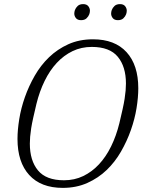

<svg xmlns="http://www.w3.org/2000/svg" viewBox="-20 -901 717 933"><path d="M426 -673Q375 -673 332.5 -652.5Q290 -632 256 -595.5Q222 -559 197 -508Q172 -457 157 -396Q148 -358 141.5 -329Q135 -300 131.5 -277.5Q128 -255 126.5 -237Q125 -219 125 -203Q125 -121 164.5 -73Q204 -25 291 -25Q342 -25 384.5 -45.5Q427 -66 461 -102.5Q495 -139 520 -190Q545 -241 560 -302Q569 -340 575.5 -369Q582 -398 585.5 -420.5Q589 -443 590.5 -461Q592 -479 592 -495Q592 -577 552.5 -625Q513 -673 426 -673ZM285 12Q179 12 122 -50.5Q65 -113 65 -226Q65 -269 73.5 -322Q82 -375 101 -429Q120 -483 149 -533.5Q178 -584 218.5 -623Q259 -662 312 -686Q365 -710 432 -710Q538 -710 595 -647.5Q652 -585 652 -472Q652 -428 643.5 -375.5Q635 -323 616 -269Q597 -215 568 -164.5Q539 -114 498.5 -75Q458 -36 404.5 -12Q351 12 285 12ZM374 -803Q357 -803 349 -813Q341 -823 341 -835Q341 -843 344 -852Q348 -863 357.5 -872Q367 -881 384 -881Q401 -881 409 -871Q417 -861 417 -849Q417 -841 414 -832Q410 -821 400.5 -812Q391 -803 374 -803ZM553 -803Q536 -803 528 -813Q520 -823 520 -835Q520 -843 523 -852Q527 -863 536.5 -872Q546 -881 563 -881Q580 -881 588 -871Q596 -861 596 -849Q596 -841 593 -832Q589 -821 579.5 -812Q570 -803 553 -803Z"/></svg>

Font: IBM Plex Serif Light
Style: Italic
Weight: 300
Italic angle: -14°
Designer: Mike Abbink, Paul van der Laan, Pieter van Rosmalen
Foundry: Bold Monday
Version: Version 3.001